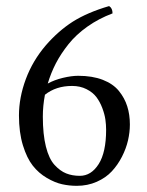

<svg xmlns="http://www.w3.org/2000/svg" viewBox="-20 -598 480 628"><path d="M136.2 -324.7Q157.2 -336.4 185.5 -343.3Q213.9 -350.1 235.8 -350.1Q282.2 -350.1 316.2 -336.9Q350.1 -323.7 368.9 -300.5Q387.7 -277.3 396.2 -250.2Q404.8 -223.1 404.8 -190.9Q404.8 -165.5 398.7 -138.9Q392.6 -112.3 378.9 -85.4Q365.2 -58.6 345.7 -37.6Q326.2 -16.6 296.4 -3.4Q266.6 9.8 231 9.8Q206.5 9.8 183.1 4.6Q159.7 -0.5 133.1 -16.1Q106.4 -31.7 87.2 -56.2Q67.9 -80.6 54.9 -122.8Q42 -165 42 -220.2Q42 -278.8 64.5 -339.4Q86.9 -399.4 129.4 -449.2Q170.4 -496.6 218.3 -527.3Q266.6 -557.6 336.9 -578.1Q348.1 -571.3 348.1 -554.2Q302.7 -537.1 265.9 -511Q229 -484.9 204.1 -453.6Q179.2 -422.4 162.8 -390.9Q146.5 -359.4 136.2 -324.7ZM127 -288.1Q120.1 -252 120.1 -216.8Q120.1 -158.7 130.1 -118.7Q140.1 -78.6 158.4 -58.6Q176.8 -38.6 196.5 -30.8Q216.3 -22.9 241.2 -22.9Q278.3 -22.9 302.7 -61.3Q327.1 -99.6 327.1 -173.8Q327.1 -189.9 324.7 -207Q322.3 -224.1 314.7 -244.4Q307.1 -264.6 295.4 -280.3Q283.7 -295.9 262.9 -306.4Q242.2 -316.9 215.8 -316.9Q163.1 -316.9 127 -288.1Z"/></svg>

Font: Linux Libertine G
Style: Regular
Weight: 400
Designer: Philipp H. Poll
Foundry: Philipp H. Poll
Version: Version 4.7.5